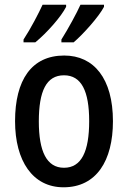

<svg xmlns="http://www.w3.org/2000/svg" viewBox="-20 -786 544 816"><path d="M422 -757V-766H322C307 -732 270 -664 241 -618V-606H293C334 -641 401 -716 422 -757ZM261 -757V-766H161C145 -731 111 -665 80 -618V-606H130C179 -646 240 -715 261 -757ZM460 -271C460 -452 379 -550 253 -550C114 -550 44 -446 44 -271C44 -102 119 10 250 10C390 10 460 -103 460 -271ZM145 -270C145 -399 177 -466 252 -466C326 -466 359 -399 359 -271C359 -142 326 -73 252 -73C178 -73 145 -143 145 -270Z"/></svg>

Font: Noto Sans Myanmar UI Condensed Medium
Style: Regular
Weight: 500
Width: 3
Designer: Monotype Design Team
Foundry: Monotype Imaging Inc.
Version: Version 2.103